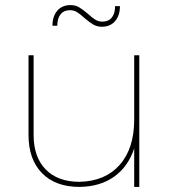

<svg xmlns="http://www.w3.org/2000/svg" viewBox="-20 -734 677 754"><path d="M527 -517V0H507V-151Q483 -79 428 -40Q373 -1 292 0Q198 0 145 -54Q92 -108 92 -204V-517H112V-204Q112 -117 159.5 -68.5Q207 -20 292 -20Q393 -22 450 -86.5Q507 -151 507 -264V-517ZM380 -629Q361 -629 346.5 -637.5Q332 -646 312 -663Q296 -678 283 -686Q270 -694 255 -694Q231 -694 218 -678Q205 -662 205 -633H186Q186 -670 205 -692Q224 -714 257 -714Q276 -714 290.5 -705.5Q305 -697 325 -680Q341 -665 354 -657Q367 -649 382 -649Q406 -649 419 -665Q432 -681 432 -710H451Q451 -673 432 -651Q413 -629 380 -629Z"/></svg>

Font: Montserrat-Arabic Thin
Style: Regular
Weight: 250
Designer: Mohamed Gaber
Foundry: Kief Type Foundry
Version: Version 5.008